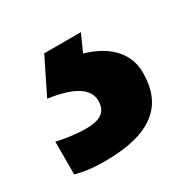

<svg xmlns="http://www.w3.org/2000/svg" viewBox="-80 -66 364 372"><g transform="rotate(-30 102.5 120.0)"><path d="M207 128C207 78 168 50 125 38L142 0H60L21 79C78 87 105 105 105 132C105 159 86 167 57 167C37 167 9 163 -7 159V232C9 237 31 240 57 240C165 240 207 199 207 128Z"/></g></svg>

Font: Noto Sans Balinese SemiBold
Style: Regular
Weight: 600
Designer: Aditya Bayu, David Williams
Foundry: David Williams
Version: Version 2.005